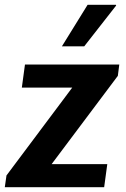

<svg xmlns="http://www.w3.org/2000/svg" viewBox="-26 -780 526 800"><path d="M-6 0 1 -49 275 -415H65L78 -511H471L465 -464L189 -96H421L408 0ZM232 -587 339 -760H457L458 -757L325 -587Z"/></svg>

Font: Chivo SemiBold
Style: Italic
Weight: 600
Italic angle: -8.05°
Designer: Hector Gatti
Foundry: Omnibus-Type
Version: Version 2.002